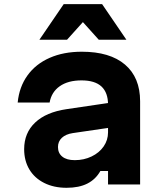

<svg xmlns="http://www.w3.org/2000/svg" viewBox="-20 -878 790 914"><path d="M505 -270.5 326.5 -244.4Q293.1 -239.3 274.5 -222Q256 -204.6 256 -178.1Q256 -148.7 276.8 -132.2Q297.5 -115.6 335.9 -115.6Q379.7 -115.6 416.1 -133.2Q452.6 -150.7 473.5 -181Q494.3 -211.3 494.3 -247.8V-380Q494.3 -437.1 463.1 -466.2Q431.8 -495.3 368 -495.3Q303.9 -495.3 264.4 -467.5Q225 -439.8 216.2 -390H64.2Q71.5 -464.3 110.8 -518.9Q150.1 -573.5 216.4 -602.6Q282.7 -631.8 369.4 -631.8Q503.2 -631.8 575.1 -570.5Q647 -509.2 647 -395.9V0H494.3V-63.9H457.8Q435.3 -24 395.6 -4Q355.9 16 296.9 16Q236.5 16 190.6 -7Q144.6 -30 119.8 -71.4Q95 -112.9 95 -167.9Q95 -245.2 147.3 -294.6Q199.5 -344.1 297.1 -358.4L505 -389.1ZM283.3 -858.4H466L581.8 -688.7H450.3L327.8 -824.8H421.4L299 -688.7H167.5Z"/></svg>

Font: Martian Mono VF sWd Rg
Style: Regular
Weight: 400
Width: 6
Monospace: yes
Designer: Roman Shamin
Foundry: Evil Martians
Version: Version 1.100